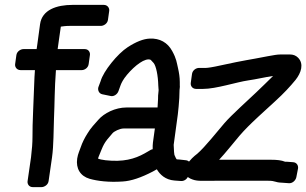

<svg xmlns="http://www.w3.org/2000/svg" viewBox="-20 -726 1254 786"><path d="M265 -620H393C404 -620 420 -629 422 -645L427 -681C429 -692 421 -706 405 -706H277C212 -706 152 -686 144 -627L133 -546C132 -538 131 -533 130 -525H76C65 -525 49 -516 47 -500L42 -464C40 -453 48 -439 64 -439H123C122 -420 120 -399 120 -382C119 -341 112 -211 113 -166C113 -142 111 -114 107 -82L93 15C91 26 98 40 114 40H150C161 40 177 31 179 15L193 -82C200 -132 199 -193 201 -241C204 -306 203 -359 209 -439H315C326 -439 341 -448 343 -464L348 -500C350 -511 343 -525 327 -525H216C217 -534 219 -548 221 -561L229 -617C236 -618 248 -620 265 -620Z M622 -33C635 -11 657 10 694 13L721 15C734 16 747 7 751 -7L760 -42C764 -56 754 -69 741 -70L714 -73C700 -75 705 -68 694 -92C693 -94 692 -108 691 -133L708 -258C710 -273 713 -307 714 -325L715 -358C715 -363 717 -368 716 -377V-390C716 -410 713 -428 709 -446C703 -471 703 -484 685 -517C666 -552 634 -570 593 -568C567 -567 537 -555 503 -533C461 -506 403 -434 392 -394L383 -370C379 -359 384 -343 399 -340L433 -333C445 -330 460 -339 465 -353L474 -378C477 -386 484 -401 500 -420C532 -458 575 -491 597 -481C598 -480 603 -475 609 -468C619 -456 627 -417 628 -376L629 -361C629 -360 630 -357 629 -353C627 -338 627 -330 627 -321L625 -286H498C452 -286 406 -263 382 -235C369 -220 351 -202 337 -178C327 -162 317 -143 310 -122C307 -112 299 -97 296 -77C290 -36 309 -5 347 6C379 15 425 21 482 17C517 15 558 1 606 -24ZM605 -115C604 -115 600 -114 598 -113L572 -98C531 -75 484 -62 412 -70C397 -72 388 -74 382 -76C382 -79 382 -81 384 -85C405 -136 403 -138 441 -181C447 -188 470 -200 486 -200H614L606 -142C605 -134 605 -127 605 -115Z M761 -387C759 -373 769 -362 783 -362H811C865 -362 948 -390 997 -397C1026 -401 1064 -410 1098 -415C1077 -394 1051 -369 1028 -347C1000 -320 927 -255 898 -221C867 -185 821 -126 788 -97C788 -97 713 -43 745 -5C749 -1 753 2 759 5C785 17 798 14 861 14H1078C1110 14 1103 21 1136 22L1163 24C1177 25 1190 13 1193 0L1200 -36C1202 -48 1195 -61 1180 -62L1153 -64H1151H1147C1132 -70 1114 -72 1090 -72H877C889 -85 904 -102 922 -124C982 -198 992 -207 1108 -313C1141 -343 1168 -372 1190 -399C1213 -428 1225 -465 1200 -490C1191 -499 1180 -503 1167 -503H1128C1115 -503 1099 -500 1077 -496C991 -479 992 -482 882 -458C851 -451 830 -448 823 -448H795C782 -448 768 -438 766 -423Z"/></svg>

Font: Reckless Catfish
Style: HeavyIt
Weight: 400
Foundry: Cannot Into Space Fonts
Version: Version 0.2894